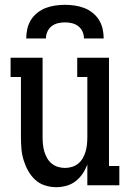

<svg xmlns="http://www.w3.org/2000/svg" viewBox="-20 -770 540 798"><path d="M214 8Q190 8 166.5 0.5Q143 -7 125.5 -23.5Q108 -40 96.5 -61Q85 -82 78 -105Q71 -128 69 -152Q67 -176 67 -200V-450H24V-530H157V-200Q157 -185 158.5 -170Q160 -155 164 -141Q168 -127 175.5 -113.5Q183 -100 194.5 -90.5Q206 -81 220.5 -76.5Q235 -72 250 -72Q265 -72 279.5 -76.5Q294 -81 305.5 -90.5Q317 -100 324.5 -113.5Q332 -127 336 -141Q340 -155 341.5 -170Q343 -185 343 -200V-450H301V-530H433V-80H476V0H343V-87Q336 -67 324 -49Q312 -31 295 -17.5Q278 -4 256.5 2Q235 8 214 8ZM89 -610Q89 -630 93.5 -650Q98 -670 108.5 -687Q119 -704 135.5 -717Q152 -730 170.5 -737Q189 -744 209.5 -747Q230 -750 250 -750Q270 -750 290.5 -747Q311 -744 329.5 -737Q348 -730 364.5 -717Q381 -704 391.5 -687Q402 -670 406.5 -650Q411 -630 411 -610H329Q329 -625 323 -638.5Q317 -652 305.5 -661Q294 -670 279.5 -673.5Q265 -677 250 -677Q235 -677 220.5 -673.5Q206 -670 194.5 -661Q183 -652 177 -638.5Q171 -625 171 -610Z"/></svg>

Font: Iosevka Slab Medium
Style: Regular
Weight: 500
Monospace: yes
Designer: Belleve Invis
Foundry: Belleve Invis
Version: Version 11.1.1; ttfautohint (v1.8.3)